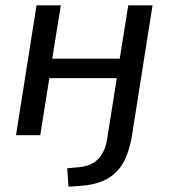

<svg xmlns="http://www.w3.org/2000/svg" viewBox="-20 -507 632 720"><path d="M237 193 232 124 276 120Q322 116 348 89.5Q374 63 382 13L418 -214H165L131 0H40L117 -487H208L176 -287H429L461 -487H552L474 7Q466 51 451.5 84.5Q437 118 413.5 140.5Q390 163 357.5 175Q325 187 282 190Z"/></svg>

Font: Nunito Sans 12pt Medium
Style: Italic
Weight: 500
Italic angle: -9°
Designer: Vernon Adams
Foundry: Vernon Adams
Version: Version 3.101;gftools[0.9.27]